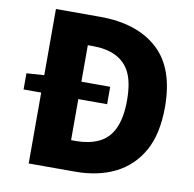

<svg xmlns="http://www.w3.org/2000/svg" viewBox="-82 -828 922 912"><g transform="rotate(10 379.0 -372.5)"><path d="M30 -420 117 -426H433V-342H30ZM115 -745H329Q505 -745 605.5 -655Q706 -565 706 -376Q706 -246 660 -164Q614 -82 532 -41Q450 0 339 0H115ZM425 -165Q523 -209 523 -376Q523 -464 497 -514Q450 -602 318 -602H294V-144H318Q379 -144 425 -165Z"/></g></svg>

Font: Merged Yaku Han JP Black
Style: Regular
Weight: 900
Designer: Ryoko NISHIZUKA 西塚涼子 (kana, bopomofo & ideographs); Paul D. Hunt (Latin, Greek & Cyrillic); Sandoll Communications 산돌커뮤니
Foundry: Adobe
Version: Version 2.004